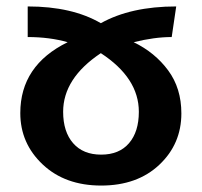

<svg xmlns="http://www.w3.org/2000/svg" viewBox="-20 -561 627 596"><path d="M43 -210Q43 -358 190 -430Q134 -446 66 -446V-541Q204 -541 293 -489Q386 -541 527 -541L513 -446Q459 -446 395 -430Q461 -398 502 -342.5Q543 -287 543 -209Q543 -114 474.5 -49.5Q406 15 294 15Q182 15 112.5 -50.5Q43 -116 43 -210ZM176 -214Q176 -152 207 -116.5Q238 -81 294 -81Q350 -81 380.5 -116.5Q411 -152 411 -214Q411 -319 293 -396Q176 -318 176 -214Z"/></svg>

Font: FiraGO Medium
Style: Regular
Weight: 500
Designer: bBox Type
Foundry: bBox Type GmbH
Version: Version 1.001;PS 001.001;hotconv 1.0.88;makeotf.lib2.5.64775